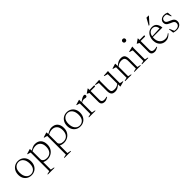

<svg xmlns="http://www.w3.org/2000/svg" viewBox="371 -2383 4311 4311"><g transform="rotate(-45 2526.0 -228.0)"><path d="M248.5 10Q188 10 140.5 -17.2Q93 -44.5 66 -93.5Q39 -142.5 39 -208.5Q39 -277 66.2 -328Q93.5 -379 141.2 -407.5Q189 -436 249.5 -436Q310.5 -436 357.8 -408.8Q405 -381.5 432 -332.5Q459 -283.5 459 -217.5Q459 -149 431.8 -98Q404.5 -47 357 -18.5Q309.5 10 248.5 10ZM251 -15.5Q315 -15.5 358.8 -62Q402.5 -108.5 402.5 -204Q402.5 -300 359.8 -355.2Q317 -410.5 247 -410.5Q183 -410.5 139.2 -364Q95.5 -317.5 95.5 -222Q95.5 -126 138.5 -70.8Q181.5 -15.5 251 -15.5Z M725.5 241V255H515V241L591 224V-366Q581 -371 561 -376.5Q541 -382 513 -389V-400.5L628 -436H634.5L639 -380.5Q678 -403 704.5 -415Q731 -427 750.8 -431.5Q770.5 -436 789.5 -436Q885 -436 935 -381.2Q985 -326.5 985 -230.5Q985 -153 951.8 -99.2Q918.5 -45.5 866 -17.8Q813.5 10 755.5 10Q691 10 640 -16V224ZM930.5 -214.5Q930.5 -301.5 887 -348.8Q843.5 -396 772 -396Q705 -396 640 -357.5V-105Q640 -68 674.5 -43.8Q709 -19.5 761.5 -19.5Q842.5 -19.5 886.5 -71.2Q930.5 -123 930.5 -214.5Z M1252 241V255H1041.5V241L1117.5 224V-366Q1107.5 -371 1087.5 -376.5Q1067.5 -382 1039.5 -389V-400.5L1154.5 -436H1161L1165.5 -380.5Q1204.5 -403 1231 -415Q1257.5 -427 1277.2 -431.5Q1297 -436 1316 -436Q1411.5 -436 1461.5 -381.2Q1511.5 -326.5 1511.5 -230.5Q1511.5 -153 1478.2 -99.2Q1445 -45.5 1392.5 -17.8Q1340 10 1282 10Q1217.5 10 1166.5 -16V224ZM1457 -214.5Q1457 -301.5 1413.5 -348.8Q1370 -396 1298.5 -396Q1231.5 -396 1166.5 -357.5V-105Q1166.5 -68 1201 -43.8Q1235.5 -19.5 1288 -19.5Q1369 -19.5 1413 -71.2Q1457 -123 1457 -214.5Z M1799.5 10Q1739 10 1691.5 -17.2Q1644 -44.5 1617 -93.5Q1590 -142.5 1590 -208.5Q1590 -277 1617.2 -328Q1644.5 -379 1692.2 -407.5Q1740 -436 1800.5 -436Q1861.5 -436 1908.8 -408.8Q1956 -381.5 1983 -332.5Q2010 -283.5 2010 -217.5Q2010 -149 1982.8 -98Q1955.5 -47 1908 -18.5Q1860.5 10 1799.5 10ZM1802 -15.5Q1866 -15.5 1909.8 -62Q1953.5 -108.5 1953.5 -204Q1953.5 -300 1910.8 -355.2Q1868 -410.5 1798 -410.5Q1734 -410.5 1690.2 -364Q1646.5 -317.5 1646.5 -222Q1646.5 -126 1689.5 -70.8Q1732.5 -15.5 1802 -15.5Z M2341 -432.5Q2360.5 -432.5 2369 -423.2Q2377.5 -414 2377.5 -399Q2377.5 -382 2366.8 -371.5Q2356 -361 2337.5 -361Q2324 -361 2311.5 -366Q2299 -371 2279.5 -371Q2263.5 -371 2242.2 -364Q2221 -357 2200 -341.5V-31L2282.5 -14V0H2074.5V-14L2150.5 -31V-366Q2141 -371 2120.8 -376.5Q2100.5 -382 2073 -389V-400.5L2191.5 -436H2198L2199.5 -359.5Q2259 -403.5 2290.5 -418Q2322 -432.5 2341 -432.5Z M2519.5 -107.5Q2519.5 -35.5 2599 -35.5Q2633.5 -35.5 2685 -49V-33Q2653.5 -16 2634.5 -7.8Q2615.5 0.5 2601.5 3.2Q2587.5 6 2571.5 6Q2529 6 2499.8 -17.8Q2470.5 -41.5 2470.5 -92V-379L2417 -407.5V-413Q2440 -428.5 2464.5 -445Q2489 -461.5 2511 -477H2519.5V-426H2670.5L2663.5 -392H2519.5Z M2828 -144.5Q2828 -82.5 2850.5 -60Q2873 -37.5 2935 -37.5Q2962.5 -37.5 2995.8 -48.8Q3029 -60 3059.5 -86.5V-387.5L2973.5 -411.5V-426L3113.5 -434L3108.5 -387.5V-53.5Q3114.5 -50.5 3130 -46.8Q3145.5 -43 3162.2 -39.5Q3179 -36 3189.5 -35V-23.5L3068.5 9.5H3062L3060 -64.5Q3009 -18.5 2975 -4.2Q2941 10 2904 10Q2837 10 2808 -24.5Q2779 -59 2779 -132.5V-387.5L2692.5 -411.5V-426L2833 -434L2828 -387.5Z M3518 -14 3595 -31V-273Q3595 -336.5 3570.2 -362.5Q3545.5 -388.5 3486 -388.5Q3454.5 -388.5 3418.2 -375.8Q3382 -363 3350 -334V-31L3426.5 -14V0H3224.5V-14L3300.5 -31V-366Q3292.5 -370 3274.8 -375.2Q3257 -380.5 3223 -389V-400.5L3338 -436H3344L3349.5 -357Q3403.5 -406 3441.2 -421Q3479 -436 3519.5 -436Q3585.5 -436 3614.8 -400Q3644 -364 3644 -284.5V-31L3720.5 -14V0H3518Z M3853 -615.5Q3832 -615.5 3818.8 -629Q3805.5 -642.5 3805.5 -663Q3805.5 -682.5 3818.8 -696Q3832 -709.5 3853 -709.5Q3875 -709.5 3888 -696Q3901 -682.5 3901 -663Q3901 -642.5 3888 -629Q3875 -615.5 3853 -615.5ZM3887.5 -436 3883.5 -376V-31L3960 -14V0H3758.5V-14L3834.5 -31V-368Q3826 -372.5 3802.8 -379.8Q3779.5 -387 3756.5 -392.5V-405L3882 -436Z M4107.5 -107.5Q4107.5 -35.5 4187 -35.5Q4221.5 -35.5 4273 -49V-33Q4241.5 -16 4222.5 -7.8Q4203.5 0.5 4189.5 3.2Q4175.5 6 4159.5 6Q4117 6 4087.8 -17.8Q4058.5 -41.5 4058.5 -92V-379L4005 -407.5V-413Q4028 -428.5 4052.5 -445Q4077 -461.5 4099 -477H4107.5V-426H4258.5L4251.5 -392H4107.5Z M4507.5 -436Q4584 -436 4622.5 -386.5Q4661 -337 4667.5 -260H4362Q4360.5 -243 4360.5 -224.5Q4360.5 -135 4408.5 -83.5Q4456.5 -32 4538 -32Q4570.5 -32 4599.8 -43.5Q4629 -55 4662.5 -83L4672 -71.5Q4629.5 -29.5 4592.8 -9.8Q4556 10 4508 10Q4449 10 4404.5 -17.2Q4360 -44.5 4335.2 -93.5Q4310.5 -142.5 4310.5 -206.5Q4310.5 -269.5 4334.2 -321.8Q4358 -374 4402.2 -405Q4446.5 -436 4507.5 -436ZM4496 -408.5Q4445 -408.5 4410.5 -376Q4376 -343.5 4365 -282L4609.5 -293.5Q4601.5 -347.5 4573 -378Q4544.5 -408.5 4496 -408.5ZM4478.5 -504.5 4570.5 -670H4640.5V-662L4500.5 -504.5Z M4889.5 -436Q4919 -436 4941.2 -430.8Q4963.5 -425.5 4988.5 -412.5L4998.5 -298H4984L4945 -397Q4920 -410.5 4889 -410.5Q4844 -410.5 4821 -390.5Q4798 -370.5 4798 -337Q4798 -311 4812.2 -294.8Q4826.5 -278.5 4849.5 -267.5Q4872.5 -256.5 4898.5 -245.5Q4925 -235 4950.5 -220.5Q4976 -206 4992.5 -181.8Q5009 -157.5 5009 -118Q5009 -59.5 4966.2 -24.8Q4923.5 10 4859 10Q4800 10 4758 -7.5L4743.5 -127H4758.5L4804 -19Q4824 -13.5 4850.5 -13.5Q4903 -13.5 4933.5 -38.2Q4964 -63 4964 -107Q4964 -136.5 4948 -154Q4932 -171.5 4907.2 -182.8Q4882.5 -194 4856 -205.5Q4830 -216.5 4807.2 -230.8Q4784.5 -245 4770.5 -266.8Q4756.5 -288.5 4756.5 -323Q4756.5 -372 4795.2 -404Q4834 -436 4889.5 -436Z"/></g></svg>

Font: Newsreader Text Light
Style: Regular
Weight: 300
Designer: Hugues Gentile
Foundry: Production Type
Version: Version 1.002